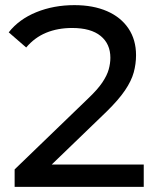

<svg xmlns="http://www.w3.org/2000/svg" viewBox="-20 -728 614 748"><path d="M37 0V-68L322 -343Q360 -379 378.5 -406.5Q397 -434 403.5 -457.5Q410 -481 410 -503Q410 -557 372 -588Q334 -619 261 -619Q205 -619 160 -600.5Q115 -582 82 -543L14 -602Q54 -653 121.5 -680.5Q189 -708 270 -708Q343 -708 397 -684.5Q451 -661 480.5 -617Q510 -573 510 -513Q510 -479 501 -446Q492 -413 467 -376Q442 -339 395 -293L141 -48L117 -87H540V0Z"/></svg>

Font: Montserrat Thin Medium
Style: Regular
Weight: 500
Version: Version 9.000